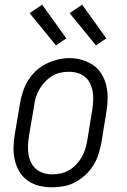

<svg xmlns="http://www.w3.org/2000/svg" viewBox="-20 -788 540 816"><path d="M201 8Q173 8 146 1.5Q119 -5 97.5 -20.5Q76 -36 62.5 -58.5Q49 -81 43 -107Q37 -133 37.5 -161.5Q38 -190 43 -218L65 -348Q69 -373 77 -397.5Q85 -422 98.5 -444.5Q112 -467 132 -486Q152 -505 175.5 -516.5Q199 -528 224 -534.5Q249 -541 275 -541Q303 -541 329.5 -533Q356 -525 377.5 -510Q399 -495 412.5 -472Q426 -449 432 -423Q438 -397 437.5 -368.5Q437 -340 432 -312L411 -182Q406 -157 398.5 -132.5Q391 -108 377 -85.5Q363 -63 343 -44.5Q323 -26 299.5 -13.5Q276 -1 250.5 3.5Q225 8 201 8ZM202 -47Q220 -47 238.5 -51Q257 -55 274 -65Q291 -75 304.5 -89.5Q318 -104 327.5 -120.5Q337 -137 342.5 -155Q348 -173 351 -191L372 -321Q375 -341 376 -360.5Q377 -380 374 -398Q371 -416 363 -433Q355 -450 341 -461.5Q327 -473 309 -478Q291 -483 271 -483Q253 -483 234.5 -478.5Q216 -474 200 -464Q184 -454 170.5 -439.5Q157 -425 147.5 -408.5Q138 -392 132.5 -374.5Q127 -357 125 -339L103 -209Q100 -189 99 -170Q98 -151 101 -132.5Q104 -114 112 -97.5Q120 -81 133.5 -69.5Q147 -58 165 -52.5Q183 -47 202 -47ZM388 -595 276 -732 329 -768 432 -625ZM218 -595 106 -732 159 -768 262 -625Z"/></svg>

Font: Iosevka Slab Light
Style: Italic
Weight: 300
Italic angle: -9°
Monospace: yes
Designer: Belleve Invis
Foundry: Belleve Invis
Version: Version 11.1.1; ttfautohint (v1.8.3)